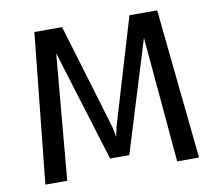

<svg xmlns="http://www.w3.org/2000/svg" viewBox="-77 -792 1005 883"><g transform="rotate(-10 425.0 -350.0)"><path d="M405 -66.5 434 -205.5 581.5 -700H638.5L637 -611.5L469 -66.5ZM65.5 0 137.5 -700H229.5L167.5 0ZM379.5 -66.5 211.5 -611.5 211 -700H267L415.5 -205.5L442.5 -66.5ZM681 0 619 -700H711L783 0Z"/></g></svg>

Font: Trispace Thin
Style: Regular
Weight: 400
Version: Version 1.210